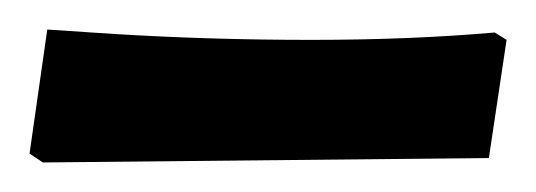

<svg xmlns="http://www.w3.org/2000/svg" viewBox="-20 -712 363 130"><path d="M57 -689Q123 -685 190.5 -685Q258 -685 315 -690L323 -685L311 -605L9 -602L0 -608L12 -692Z"/></svg>

Font: Almendra
Style: Bold
Weight: 700
Designer: Ana Sanfelippo
Foundry: Ana Sanfelippo
Version: Version 1.004